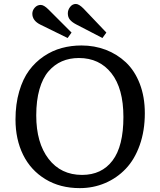

<svg xmlns="http://www.w3.org/2000/svg" viewBox="-20 -946 819 980"><path d="M502.9 -752 368.2 -821.8Q347.7 -832.5 336.9 -845.5Q326.2 -858.4 326.2 -877.9Q326.2 -895.5 337.9 -910.6Q349.6 -925.8 367.2 -925.8Q382.8 -925.8 405.8 -902.8L522.9 -779.8ZM325.2 -752 187 -819.8Q145 -840.3 145 -876Q145 -893.1 157.5 -907Q169.9 -920.9 188 -920.9Q204.1 -920.9 227.1 -897.9L345.2 -779.8ZM387.2 14.2Q286.6 14.2 211.7 -31.5Q136.7 -77.1 97.9 -156Q59.1 -234.9 59.1 -335.9Q59.1 -414.6 77.9 -479Q96.7 -543.5 128.4 -586.4Q160.2 -629.4 203.6 -658.7Q247.1 -688 295.2 -700.9Q343.3 -713.9 396 -713.9Q461.9 -713.9 519.8 -691.9Q577.6 -669.9 622.6 -627.7Q667.5 -585.4 693.4 -518.6Q719.2 -451.7 719.2 -368.2Q719.2 -278.3 693.1 -205.1Q667 -131.8 621.8 -84.5Q576.7 -37.1 516.4 -11.5Q456.1 14.2 387.2 14.2ZM398.9 -53.2Q499 -53.2 554.4 -126.5Q609.9 -199.7 609.9 -349.1Q609.9 -494.6 548.6 -572.3Q487.3 -649.9 382.8 -649.9Q335 -649.9 296.1 -633.1Q257.3 -616.2 227.5 -581.8Q197.8 -547.4 181.4 -490.2Q165 -433.1 165 -356.9Q165 -216.8 228 -135Q291 -53.2 398.9 -53.2Z"/></svg>

Font: Literata Book
Style: Regular
Weight: 400
Designer: Latin by Veronika Burian and Jose Scaglione. Greek by Irene Vlachou. Cyrillic by Vera Evstafieva
Foundry: TypeTogether
Version: Version 2.003;PS 002.003;hotconv 1.0.88;makeotf.lib2.5.64775